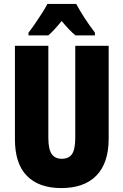

<svg xmlns="http://www.w3.org/2000/svg" viewBox="-20 -947 628 977"><path d="M533 -242Q533 -118 471 -54Q409 10 292 10Q178 10 117 -52Q56 -114 56 -238V-714H226V-246Q226 -188 243 -163.5Q260 -139 294 -139Q330 -139 346.5 -163Q363 -187 363 -247V-714H533ZM368 -927Q402 -862 463 -781V-767H364Q334 -791 294 -840Q250 -787 226 -767H125V-781Q139 -798 158 -826Q177 -854 195 -882Q213 -910 221 -927Z"/></svg>

Font: Noto Sans Lao UI ExtCond Blk
Style: Regular
Weight: 900
Width: 2
Designer: Monotype Design Team
Foundry: Monotype Imaging Inc.
Version: Version 2.000; ttfautohint (v1.8.4.7-5d5b)